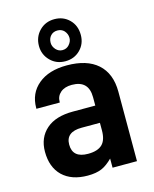

<svg xmlns="http://www.w3.org/2000/svg" viewBox="-114 -830 730 913"><g transform="rotate(-15 250.5 -374.0)"><path d="M393.6 -479.5Q447.3 -431.6 447.3 -341.8V0H327.1V-44.9Q314.5 -32.2 300.8 -22Q287.1 -11.7 273.4 -5.9Q246.1 5.9 204.1 5.9Q125 5.9 80.1 -37.1Q36.1 -80.1 36.1 -156.2Q36.1 -225.6 83 -266.6Q128.9 -306.6 213.9 -306.6H324.2V-347.7Q324.2 -430.7 241.2 -430.7Q206.1 -430.7 185.5 -413.1Q165 -395.5 165 -367.2V-364.3H49.8V-368.2Q49.8 -440.4 101.6 -483.4Q153.3 -526.4 242.2 -526.4Q340.8 -526.4 393.6 -479.5ZM302.7 -116.2Q324.2 -137.7 324.2 -184.6V-221.7H234.4Q156.2 -221.7 156.2 -159.2Q156.2 -93.8 232.4 -93.8Q280.3 -93.8 302.7 -116.2ZM168.9 -576.2Q138.7 -606.4 138.7 -649.4Q138.7 -694.3 168.9 -724.6Q198.2 -753.9 242.2 -753.9Q286.1 -753.9 315.4 -724.6Q344.7 -695.3 344.7 -649.4Q344.7 -605.5 315.4 -576.2Q286.1 -546.9 242.2 -546.9Q198.2 -546.9 168.9 -576.2ZM275.4 -616.2Q289.1 -631.8 289.1 -649.4Q289.1 -668.9 275.4 -684.6Q262.7 -698.2 242.2 -698.2Q221.7 -698.2 209 -684.6Q196.3 -670.9 196.3 -649.4Q196.3 -631.8 210 -616.2Q223.6 -601.6 242.2 -601.6Q262.7 -601.6 275.4 -616.2Z"/></g></svg>

Font: DINish
Style: Bold
Weight: 700
Designer: Bert Driehuis
Foundry: Playbeing
Version: Version 3.008; git-95204e4c-release